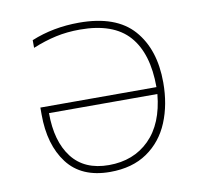

<svg xmlns="http://www.w3.org/2000/svg" viewBox="-66 -609 732 689"><g transform="rotate(-10 300.0 -264.5)"><path d="M525 -274Q525 -194 498.5 -130Q472 -66 417.5 -28.5Q363 9 282 9Q178 9 126.5 -58.5Q75 -126 75 -237V-262H498Q498 -385 441.5 -449Q385 -513 263 -513Q216 -513 175 -504Q134 -495 90 -477V-505Q170 -538 264 -538Q399 -538 462 -466.5Q525 -395 525 -274ZM102 -237Q102 -134 147.5 -75Q193 -16 282 -16Q372 -16 429.5 -73Q487 -130 497 -237Z"/></g></svg>

Font: Noto Sans Mono UI Thin
Style: Regular
Weight: 250
Monospace: yes
Designer: Monotype Design team
Foundry: Monotype Imaging Inc.
Version: Version 1.000